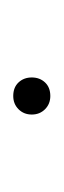

<svg xmlns="http://www.w3.org/2000/svg" viewBox="77 -169 96 290"><g transform="rotate(-90 125.0 -24.0)"><path d="M97 -24Q97 -36 105 -44Q113 -52 125 -52Q138 -52 145.5 -44Q153 -36 153 -24Q153 -12 145.5 -4Q138 4 125 4Q113 4 105 -4Q97 -12 97 -24Z"/></g></svg>

Font: Ysabeau SC Extralight
Style: Regular
Weight: 200
Designer: Christian Thalmann (Catharsis Fonts)
Version: Version 0.003